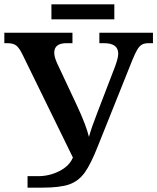

<svg xmlns="http://www.w3.org/2000/svg" viewBox="-20 -865 725 885"><path d="M217 -845H507V-776H217ZM107 -53H156Q208 -53 254 -76.5Q300 -100 316 -139L84 -613Q69 -644 55 -655Q41 -666 13 -666H0V-714H314V-666H287Q230 -666 230 -622Q230 -603 243 -574L335 -378Q377 -288 390 -234Q402 -278 428 -344L511 -560Q525 -599 525 -617Q525 -642 508.5 -654Q492 -666 459 -666H438V-714H685V-666H666Q646 -666 634.5 -659.5Q623 -653 613.5 -637.5Q604 -622 590 -588L433 -196Q399 -109 370.5 -69.5Q342 -30 299 -15Q256 0 174 0H107Z"/></svg>

Font: Noto Serif SemiBold
Style: Regular
Weight: 600
Designer: Monotype Design Team
Foundry: Monotype Imaging Inc.
Version: Version 1.001